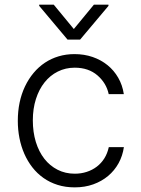

<svg xmlns="http://www.w3.org/2000/svg" viewBox="-20 -782 596 813"><path d="M85.9 -416.2Q101.2 -448.2 122.5 -473.5Q143.8 -498.9 170.3 -516.5Q196.7 -534.1 228.3 -543.5Q259.9 -552.9 295.5 -552.9Q336.6 -552.9 372.2 -540.7Q407.7 -528.4 435.2 -506.2Q462.7 -484 480.6 -452.8Q498.6 -421.5 504.3 -383.5H440.3Q430.4 -430 392.8 -462.7Q354.8 -495.4 296.5 -495.4Q257.5 -495.4 224.8 -479Q192.1 -462.7 168.7 -433.2Q145.2 -403.8 132.1 -362.7Q119 -321.7 119 -272.4Q119 -222.7 131.7 -181.1Q144.5 -139.6 167.8 -109.7Q191.1 -79.9 223.9 -63.2Q256.7 -46.5 296.5 -46.5Q323.5 -46.5 347.1 -54.2Q370.7 -61.8 389.7 -76.2Q408.7 -90.6 421.9 -111.5Q435 -132.5 440.7 -159.1H504.6Q499.3 -122.2 482.1 -90.9Q464.8 -59.7 437.7 -36.9Q410.5 -14.2 374.8 -1.4Q339.1 11.4 296.5 11.4Q257.1 11.4 223.9 0.9Q190.7 -9.6 163.9 -28.6Q137.1 -47.6 116.8 -73.7Q96.6 -99.8 82.9 -131Q69.2 -162.3 62.3 -197.6Q55.4 -233 55.4 -270.2Q55.4 -351.9 85.9 -416.2ZM207.7 -762.1 292.6 -659.1 377.5 -762.1H439.3V-757.1L319.2 -614.3H266L146 -757.1V-762.1Z"/></svg>

Font: Inter P Light
Style: Regular
Weight: 300
Designer: Rasmus Andersson
Foundry: rsms
Version: Version 3.018;git-588b23468